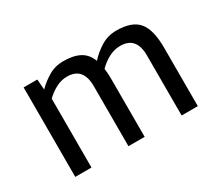

<svg xmlns="http://www.w3.org/2000/svg" viewBox="-102 -765 1120 985"><g transform="rotate(-30 458.0 -272.5)"><path d="M100 0V-530H181L186 -468Q215 -498 254.5 -521.5Q294 -545 342 -545Q403 -545 440 -525Q477 -505 494 -460Q523 -493 564.5 -519Q606 -545 657 -545Q748 -545 787 -499.5Q826 -454 826 -346V0H730V-356Q730 -467 635 -467Q601 -467 568.5 -450.5Q536 -434 507 -405Q509 -392 510 -377.5Q511 -363 511 -346V0H415V-356Q415 -467 320 -467Q287 -467 255.5 -451Q224 -435 196 -408V0Z"/></g></svg>

Font: Orienta
Style: Regular
Weight: 400
Designer: Eduardo Rodriguez Tunni
Foundry: Eduardo Rodriguez Tunni
Version: Version 1.002; ttfautohint (v1.8.4.7-5d5b);gftools[0.9.23]